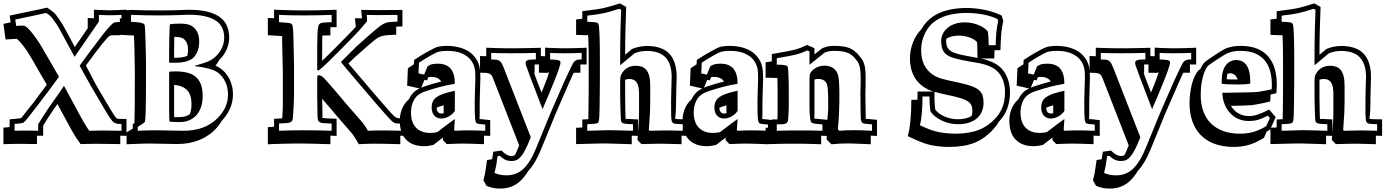

<svg xmlns="http://www.w3.org/2000/svg" viewBox="-67 -771 8168 1132"><path d="M-46.9 -18.6Q-35.2 -19.5 -26.1 -20.3Q-17.1 -21 -10.3 -22V-67.4Q14.6 -69.8 28.1 -71Q41.5 -72.3 47.9 -73Q54.2 -73.7 55.9 -74.2Q57.6 -74.7 59.1 -75.2L58.1 -74.7Q57.6 -74.7 62.3 -80.3Q66.9 -85.9 74.2 -95.5Q81.5 -105 90.8 -116.5Q100.1 -127.9 109.1 -139.4Q118.2 -150.9 126 -160.6Q133.8 -170.4 138.2 -176.3Q149.4 -191.9 161.6 -208.5Q173.8 -225.1 185.1 -239.3Q190.4 -246.6 196.3 -254.4Q202.1 -262.2 209 -271.5Q185.5 -311 162.8 -350.8Q140.1 -390.6 117.2 -430.2Q105.5 -450.2 93 -469Q80.6 -487.8 68.8 -502.7Q57.1 -517.6 47.4 -527.8Q37.6 -538.1 31.7 -541.5Q31.2 -542 30.3 -542H27.3Q25.4 -542 18.1 -541.5Q10.7 -541 1.7 -540.5Q-7.3 -540 -17.1 -539.3Q-26.9 -538.6 -34.2 -538.1L-46.4 -630.4L-4.4 -639.2L-9.8 -679.2L144 -711.4Q151.9 -712.9 160.9 -714.8Q169.9 -716.8 178.7 -718.8Q187.5 -720.7 195.8 -722.7Q204.1 -724.6 210 -726.1Q220.7 -719.7 230 -713.1Q239.3 -706.5 247.6 -699.2Q255.9 -691.9 263.2 -683.1Q270.5 -674.3 277.8 -663.1Q284.2 -654.8 290.5 -645Q296.9 -635.3 304.2 -622.6Q311.5 -609.9 321 -592.5Q330.6 -575.2 343.3 -551.3Q349.1 -540 352.5 -533.9Q356 -527.8 358.6 -522.7Q361.3 -517.6 364.7 -511.2Q368.2 -504.9 374 -493.7Q392.6 -521 411.4 -547.9Q430.2 -574.7 450.2 -604V-665Q458 -664.6 467.5 -664.1Q477.1 -663.6 486.8 -663.1V-713.9Q498 -713.4 512.2 -712.6Q526.4 -711.9 540 -711.4Q553.7 -710.9 565.2 -710.7Q576.7 -710.4 581.5 -710.4Q585.9 -710.4 597.2 -710.7Q608.4 -710.9 622.3 -711.4Q636.2 -711.9 651.4 -712.6Q666.5 -713.4 678.7 -713.9V-612.3Q677.2 -612.3 672.6 -612.3Q668 -612.3 662.1 -612.1Q656.2 -611.8 650.6 -611.8Q645 -611.8 642.1 -611.8V-563.5Q640.6 -563.5 635 -563.5Q629.4 -563.5 622.8 -563.2Q616.2 -563 610.6 -563Q605 -563 603 -563Q595.2 -563 590.1 -562.5Q585 -562 580.8 -560.3Q576.7 -558.6 572.8 -554.9Q568.8 -551.3 563 -544.4Q539.1 -518.6 496.1 -461.4Q495.6 -460.9 495.4 -460.4Q495.1 -460 494.6 -459.5L439.5 -384.8L498 -272.9L560.5 -166V-166.5Q575.7 -141.1 584.7 -126Q593.8 -110.8 599.4 -101.8Q605 -92.8 608.9 -87.6Q612.8 -82.5 617.2 -76.7Q621.1 -71.3 627.9 -70.6Q634.8 -69.8 638.2 -69.8H678.7V29.8Q669.4 29.3 660.2 29.3Q650.9 29.3 642.1 29.3V78.6Q617.2 78.1 593.3 77.9Q569.3 77.6 549.8 77.4Q530.3 77.1 517.1 76.9Q503.9 76.7 501 76.7Q492.2 76.7 480.7 76.9Q469.2 77.1 456.8 77.4Q444.3 77.6 431.6 77.9Q418.9 78.1 408.2 78.6Q396 62 380.1 37.8Q364.3 13.7 348.6 -15.6L271.5 -157.7Q271 -157.2 270.8 -156.7Q270.5 -156.2 270 -155.8Q258.3 -138.7 248.8 -125Q239.3 -111.3 235.8 -106Q226.1 -91.8 215.1 -74.7Q204.1 -57.6 191.4 -36.6Q189.9 -34.2 189.9 -33.2Q189.9 -32.2 187.5 -29.3V29.3H150.9V78.1H109.4Q93.8 77.6 80.6 77.4Q67.4 77.1 55.2 77.1Q41.5 77.1 25.4 77.4Q9.3 77.6 -5.1 77.9Q-19.5 78.1 -31 78.6Q-42.5 79.1 -46.9 79.1ZM19 0Q28.3 -0.5 46.1 -0.7Q64 -1 91.8 -1Q106 -1 122.3 -0.7Q138.7 -0.5 158.2 0V-38.6Q173.8 -64 187 -84.7Q200.2 -105.5 211.4 -122.1Q214.4 -126.5 221.7 -137.2Q229 -147.9 238.8 -161.9Q248.5 -175.8 259.8 -191.7Q271 -207.5 281 -221.9Q291 -236.3 298.8 -248Q306.6 -259.8 310.1 -265.1L411.1 -78.6Q427.2 -49.3 439.5 -29.5Q451.7 -9.8 459 0Q502.4 -1.5 537.6 -1.5Q549.8 -1.5 649.4 0V-40.5H638.2Q635.3 -40.5 629.9 -40.8Q624.5 -41 618.4 -42.7Q612.3 -44.4 606 -48.1Q599.6 -51.8 594.2 -58.6Q588.9 -65.4 584.5 -71.5Q580.1 -77.6 574 -86.9Q567.9 -96.2 558.8 -111.3Q549.8 -126.5 535.2 -151.4L472.7 -257.8Q471.2 -260.3 465.3 -270.8Q459.5 -281.2 451.4 -295.7Q443.4 -310.1 434.3 -326.2Q425.3 -342.3 418 -355.5Q410.6 -368.7 406.2 -376.7Q401.9 -384.8 402.8 -383.3L415.5 -401.9L471.2 -477.1Q508.3 -527.3 534.7 -561Q561 -594.7 577.6 -612.8Q587.4 -624 594 -629.9Q600.6 -635.7 607.4 -638.2Q614.3 -640.6 623.8 -640.9Q633.3 -641.1 649.4 -641.6V-683.1Q624.5 -682.1 607.7 -681.6Q590.8 -681.2 581.5 -681.2Q571.3 -681.2 554.9 -681.6Q538.6 -682.1 516.1 -683.1V-644L372.6 -436L317.4 -537.6Q302.7 -565.4 293.2 -582.8Q283.7 -600.1 277.1 -611.3Q270.5 -622.6 265.1 -630.1Q259.8 -637.7 253.4 -646Q241.2 -666 230.2 -676Q219.2 -686 205.1 -694.8Q192.9 -691.9 179.2 -689Q165.5 -686 149.9 -682.6L22.9 -655.8L28.3 -618.2Q42.5 -619.1 51.3 -619.6Q60.1 -620.1 64 -620.1Q68.8 -619.6 73.7 -619.1Q78.6 -618.7 82.5 -616.2Q89.8 -612.3 101.1 -600.8Q112.3 -589.4 125.5 -572.8Q138.7 -556.2 152.6 -535.9Q166.5 -515.6 179.2 -493.7L280.8 -318.4L214.4 -228Q208 -221.2 196 -204.6Q184.1 -188 165 -163.1Q143.1 -134.8 127.2 -114.3Q111.3 -93.8 100.6 -80.1Q89.8 -66.4 83.3 -59.1Q76.7 -51.8 72.8 -49.3Q69.8 -47.9 67.4 -46.6Q64.9 -45.4 59.8 -44.7Q54.7 -43.9 45.4 -43Q36.1 -42 19 -40.5Z M959.5 -430.2Q982.9 -429.7 1002.9 -432.6Q1022.9 -435.5 1037.1 -441.4Q1041.5 -457.5 1041.5 -477.5Q1041.5 -505.4 1032 -522.5Q1022.5 -539.6 1008.3 -546.4Q994.1 -553.2 960.4 -553.7V-546.4Q960.4 -527.8 960 -508.8Q959.5 -489.7 959.5 -471.2ZM992.7 -80.6Q1026.9 -80.6 1052.2 -97.7Q1062 -123 1062 -156.2Q1062 -185.5 1055.2 -206.3Q1048.3 -227.1 1035.2 -240.5Q1022 -253.9 1002.9 -261.2Q983.9 -268.6 959.5 -270.5V-125.5L960 -80.6ZM679.2 9.3Q690.4 2.4 699.7 -2.9Q709 -8.3 715.8 -12.7V-39.6Q718.3 -41 720.7 -42.2Q723.1 -43.5 725.6 -44.9Q725.6 -49.8 725.6 -54.2Q725.6 -58.6 726.1 -64Q727.1 -99.6 727.5 -163.1Q728 -226.6 728 -322.3Q728 -332 727.8 -353.3Q727.5 -374.5 727.1 -400.6Q726.6 -426.8 726.1 -454.6Q725.6 -482.4 724.9 -506.1Q724.1 -529.8 723.4 -545.9Q722.7 -562 721.7 -564.5Q722.2 -563 719 -562.5Q715.8 -562 706.8 -562.3Q697.8 -562.5 681.6 -563.5Q665.5 -564.5 639.6 -565.9V-662.1Q652.3 -663.1 660.9 -663.3Q669.4 -663.6 676.3 -663.6V-710.9Q699.2 -712.4 711.2 -712.4Q723.1 -712.4 730 -711.9Q746.1 -711.4 762.5 -710.9Q778.8 -710.4 795.4 -710H830.1Q844.7 -710 858.6 -709.7Q872.6 -709.5 877.9 -709.5Q929.7 -709.5 961.9 -710.4Q994.1 -711.4 1014.6 -712.4Q1024.4 -712.9 1032.5 -713.1Q1040.5 -713.4 1046.4 -713.4Q1112.8 -713.4 1158.2 -701.7Q1203.6 -689.9 1231.7 -668.2Q1259.8 -646.5 1272 -616.2Q1284.2 -585.9 1284.2 -548.8Q1284.2 -512.2 1268.6 -478Q1252.9 -443.8 1226.1 -418Q1221.2 -409.2 1215.8 -400.6Q1210.4 -392.1 1203.6 -383.8Q1206.1 -382.8 1208.3 -381.8Q1210.4 -380.9 1212.9 -379.9Q1233.4 -369.6 1250.7 -353Q1268.1 -336.4 1280.5 -314.9Q1293 -293.5 1299.8 -268.1Q1306.6 -242.7 1306.6 -215.3Q1306.6 -168.9 1288.3 -129.4Q1270 -89.8 1240.7 -59.1Q1229 -38.6 1214.1 -21.2Q1199.2 -3.9 1182.1 10.7Q1164.1 25.4 1142.6 37.8Q1121.1 50.3 1095.9 59.1Q1070.8 67.9 1041 73Q1011.2 78.1 976.1 78.1L811.5 75.2Q801.3 75.2 785.4 75.7Q769.5 76.2 751.2 76.7Q732.9 77.1 713.9 78.1Q694.8 79.1 679.2 79.6ZM932.1 -54.7Q931.6 -60.1 931.4 -63.2Q931.2 -66.4 931.2 -67.4L930.2 -125.5V-348.1Q939 -349.1 948.5 -349.6Q958 -350.1 967.8 -350.1Q1005.4 -350.1 1035.2 -343Q1064.9 -335.9 1085.4 -319.3Q1106 -302.7 1116.9 -274.9Q1127.9 -247.1 1127.9 -205.1Q1127.9 -168.5 1118.2 -139.9Q1108.4 -111.3 1090.6 -91.6Q1072.8 -71.8 1047.9 -61.5Q1022.9 -51.3 992.7 -51.3Q945.3 -51.3 932.1 -54.7ZM930.2 -471.2 931.2 -546.9Q931.6 -570.3 932.4 -590.3Q933.1 -610.4 934.6 -627.9Q947.3 -629.9 961.9 -630.9Q976.6 -631.8 992.2 -631.8Q1037.1 -631.8 1058.1 -621.1Q1079.1 -610.8 1093.3 -586.9Q1107.4 -563 1107.4 -526.4Q1107.4 -491.2 1095.7 -464.6Q1084 -438 1065.9 -424.8Q1048.3 -412.1 1020.3 -406.2Q992.2 -400.4 958.5 -400.9L930.2 -401.4ZM745.1 0Q809.1 -2.9 848.6 -2.9L1012.7 0Q1045.9 0 1073 -4.4Q1100.1 -8.8 1122.8 -16.6Q1145.5 -24.4 1164.6 -35.6Q1183.6 -46.9 1200.2 -60.5Q1234.4 -88.4 1255.9 -127.4Q1277.3 -166.5 1277.3 -215.3Q1277.3 -238.3 1271.7 -259.8Q1266.1 -281.2 1255.9 -299.3Q1245.6 -317.4 1231.4 -331.3Q1217.3 -345.2 1200.2 -353.5Q1183.1 -361.8 1152.8 -369.1Q1122.6 -376.5 1076.7 -381.8Q1150.4 -402.3 1172.4 -414.6Q1190.4 -424.3 1205.6 -438.7Q1220.7 -453.1 1231.7 -470.7Q1242.7 -488.3 1248.8 -508.3Q1254.9 -528.3 1254.9 -548.8Q1254.9 -579.6 1244.1 -604.5Q1233.4 -629.4 1209 -647Q1184.6 -664.6 1144.5 -674.3Q1104.5 -684.1 1046.4 -684.1Q1037.6 -684.1 1024.4 -683.6Q1011.2 -683.1 991.5 -682.4Q971.7 -681.6 943.8 -680.9Q916 -680.2 877.9 -680.2Q873.5 -680.2 861.1 -680.2Q848.6 -680.2 835.2 -680.4Q821.8 -680.7 810.1 -680.7Q798.3 -680.7 795.4 -680.7L728 -682.6Q722.2 -683.1 716.6 -683.3Q710.9 -683.6 705.6 -683.1V-642.6Q729 -641.1 744.1 -639.6Q759.3 -638.2 768.1 -635.7Q776.9 -633.3 780.8 -630.1Q784.7 -627 786.1 -621.6Q787.1 -618.7 788.1 -601.8Q789.1 -585 789.8 -560.3Q790.5 -535.6 791.5 -506.8Q792.5 -478 793 -451.2Q793.5 -424.3 793.7 -402.8Q793.9 -381.3 793.9 -371.1Q793.9 -275.4 793.5 -211.4Q793 -147.5 792 -111.8Q791.5 -94.7 790.5 -80.1Q789.6 -65.4 788.1 -53.2Q779.8 -45.4 768.8 -38.1Q757.8 -30.8 745.1 -22.9Z M2329.6 30.3Q2321.3 29.8 2312 29.5Q2302.7 29.3 2293 29.3V79.1Q2275.4 78.6 2254.4 78.1Q2233.4 77.6 2212.6 77.1Q2191.9 76.7 2173.3 76.4Q2154.8 76.2 2141.6 76.2Q2131.3 76.2 2118.9 76.4Q2106.4 76.7 2094 77.1Q2081.5 77.6 2069.6 78.1Q2057.6 78.6 2048.3 79.1Q2038.6 62 2027.6 43.7Q2016.6 25.4 2005.4 12.7Q1981.9 -13.7 1957.5 -42.5Q1933.1 -71.3 1909.7 -97.7Q1904.8 -104 1896 -114.5Q1887.2 -125 1876.5 -137.5Q1865.7 -149.9 1854.2 -163.1Q1842.8 -176.3 1832.5 -188.5L1834 -105Q1834 -85.9 1834 -80.8Q1834 -75.7 1835 -75.2Q1838.9 -73.7 1917.5 -70.8V30.3Q1900.9 29.8 1880.9 28.8V79.1Q1860.8 78.6 1835.7 77.9Q1810.5 77.1 1783.9 76.4Q1757.3 75.7 1731.2 75.4Q1705.1 75.2 1682.6 75.2Q1663.1 75.2 1639.9 75.7Q1616.7 76.2 1593.5 76.7Q1570.3 77.1 1549.1 78.1Q1527.8 79.1 1512.2 79.6V-21.5Q1523.4 -22 1532.5 -22.5Q1541.5 -22.9 1548.8 -23.9V-70.3Q1564.5 -71.3 1576.4 -72Q1588.4 -72.8 1597.2 -73.7Q1599.1 -104 1599.9 -126.7Q1600.6 -149.4 1600.6 -163.6V-340.3Q1599.6 -378.4 1598.9 -416Q1598.1 -453.6 1597.2 -491.7Q1596.7 -513.2 1596.4 -526.4Q1596.2 -539.6 1596.4 -546.4Q1596.7 -553.2 1597.4 -555.4Q1598.1 -557.6 1599.6 -557.1Q1593.3 -559.1 1512.2 -563.5V-665Q1520 -664.6 1529.3 -664.3Q1538.6 -664.1 1548.8 -663.6V-713.9Q1564.5 -713.4 1585.7 -712.4Q1606.9 -711.4 1630.1 -710.9Q1653.3 -710.4 1676.8 -710Q1700.2 -709.5 1719.7 -709.5Q1741.7 -709.5 1768.1 -709.7Q1794.4 -710 1820.8 -710.7Q1847.2 -711.4 1872.3 -712.2Q1897.5 -712.9 1917.5 -713.4V-611.3Q1906.2 -610.8 1897.2 -610.8Q1888.2 -610.8 1880.9 -610.4V-562.5Q1865.2 -562 1853.8 -561.8Q1842.3 -561.5 1833.5 -561.5Q1833 -547.4 1832.8 -530.5Q1832.5 -513.7 1832.5 -493.2V-412.6Q1867.7 -445.8 1916 -494.6Q1932.1 -511.2 1950.9 -530.3Q1969.7 -549.3 1985.4 -565.4Q2002 -582 2012.9 -593.5Q2023.9 -605 2030.8 -612.8Q2029.8 -620.1 2028.8 -632.3Q2027.8 -644.5 2025.9 -663.6Q2031.2 -663.6 2043.2 -663.3Q2055.2 -663.1 2067.4 -663.1Q2066.4 -670.4 2065.4 -682.4Q2064.5 -694.3 2062.5 -712.4Q2067.4 -712.4 2076.9 -712.4Q2086.4 -712.4 2096.9 -712.2Q2107.4 -711.9 2116.5 -711.9Q2125.5 -711.9 2128.9 -711.9Q2140.1 -711.4 2148.2 -711.4Q2156.2 -711.4 2161.6 -711.4L2305.7 -712.4V-615.2Q2294.9 -614.7 2286.1 -614.5Q2277.3 -614.3 2269 -613.8V-566.4Q2240.7 -565.9 2221.4 -564.2Q2202.1 -562.5 2188.2 -559.1Q2174.3 -555.7 2163.8 -549.8Q2153.3 -543.9 2141.6 -534.7Q2126 -522 2095.5 -495.8Q2064.9 -469.7 2018.6 -427.7L1987.3 -396.5Q1993.2 -389.6 1999.8 -382.1Q2006.3 -374.5 2014.2 -365.7Q2019 -359.9 2024.4 -353.5Q2029.8 -347.2 2035.2 -340.3V-340.8Q2062 -309.6 2088.6 -278.1Q2115.2 -246.6 2142.1 -215.3Q2178.7 -172.9 2203.9 -144Q2229 -115.2 2241.7 -101.1Q2251.5 -90.8 2258.3 -85Q2265.1 -79.1 2273.9 -76.2Q2282.7 -73.2 2295.4 -72.5Q2308.1 -71.8 2329.6 -71.8ZM2300.3 -42.5Q2284.2 -42.5 2274.7 -43Q2265.1 -43.5 2257.6 -47.1Q2250 -50.8 2241.9 -58.6Q2233.9 -66.4 2220.2 -81.1Q2207 -95.2 2182.4 -123.5Q2157.7 -151.9 2119.6 -196.3L2012.7 -321.8Q1989.3 -349.6 1971.9 -370.1Q1954.6 -390.6 1942.9 -405.3L2035.6 -498Q2083 -541 2113.8 -567.6Q2144.5 -594.2 2159.7 -606.4Q2174.8 -618.7 2186 -625.7Q2197.3 -632.8 2209.5 -636.7Q2221.7 -640.6 2237.3 -641.8Q2252.9 -643.1 2276.4 -643.6V-683.1L2161.6 -682.1Q2153.3 -682.1 2136.7 -682.4Q2120.1 -682.6 2095.2 -683.1Q2096.2 -672.9 2096.7 -664.8Q2097.2 -656.7 2097.2 -651.4Q2097.2 -649.4 2096.9 -647.9Q2096.7 -646.5 2096.7 -645L2053.7 -594.7Q2046.9 -586.9 2035.2 -574.7Q2023.4 -562.5 2006.3 -544.9L1937 -474.1Q1896 -432.6 1865.5 -403.1Q1835 -373.5 1811 -355L1803.2 -358.4V-493.2Q1803.2 -582.5 1809.1 -613.8Q1811 -622.6 1814.7 -627.7Q1818.4 -632.8 1826.7 -635.3Q1835 -637.7 1849.6 -638.7Q1864.3 -639.6 1888.2 -640.1V-683.1Q1808.6 -680.2 1719.7 -680.2Q1640.6 -680.2 1578.1 -683.1V-640.1Q1631.8 -637.2 1643.1 -634.3Q1649.4 -632.8 1653.1 -628.9Q1656.7 -625 1658.7 -615.2Q1660.6 -605.5 1661.6 -587.6Q1662.6 -569.8 1663.1 -541L1666.5 -389.6V-212.4Q1666.5 -180.7 1662.1 -107.9Q1660.6 -84.5 1659.2 -71.8Q1657.7 -59.1 1650.1 -53.2Q1642.6 -47.4 1626.2 -45.7Q1609.9 -43.9 1578.1 -42.5V0Q1640.6 -2.9 1719.2 -2.9Q1808.6 -2.9 1888.2 0V-42.5Q1860.4 -43.5 1844.7 -44.7Q1829.1 -45.9 1824.2 -47.9Q1817.9 -50.3 1814.2 -53.5Q1810.5 -56.6 1808.3 -62.5Q1806.2 -68.4 1805.4 -78.4Q1804.7 -88.4 1804.7 -104.5L1803.2 -201.2V-311Q1803.2 -317.9 1804.2 -321.3Q1805.2 -324.7 1806.6 -326.2Q1808.1 -327.6 1810.1 -327.6Q1812 -327.6 1814 -327.6Q1820.8 -327.6 1829.6 -322Q1838.4 -316.4 1854 -299.3Q1854.5 -298.8 1861.3 -290.8Q1868.2 -282.7 1879.2 -270.3Q1890.1 -257.8 1903.3 -242.7Q1916.5 -227.5 1929 -212.6Q1941.4 -197.8 1952.1 -185.1Q1962.9 -172.4 1968.8 -165L2064 -55.7Q2077.1 -40.5 2086.2 -26.6Q2095.2 -12.7 2102.1 0Q2120.6 -1 2139.2 -1.5Q2157.7 -2 2178.2 -2Q2204.6 -2 2234.6 -1.5Q2264.6 -1 2300.3 0Z M2535.6 -101.6Q2542.5 -101.6 2548.8 -103V-149.9Q2523.9 -143.6 2507.3 -135.7Q2507.8 -119.1 2515.4 -110.4Q2522.9 -101.6 2535.6 -101.6ZM2435.5 -300.3Q2430.7 -288.6 2425.5 -275.9Q2420.4 -263.2 2416.5 -253.9Q2425.3 -257.8 2436.5 -261.7Q2459 -269.5 2483.6 -276.6Q2508.3 -283.7 2534.7 -290.5Q2517.1 -317.4 2477.1 -317.4Q2472.7 -317.4 2468 -317.4Q2463.4 -317.4 2459 -316.4Q2456.5 -310.5 2454.3 -305.7Q2452.1 -300.8 2450.7 -296.9ZM2823.2 30.3Q2814.9 29.8 2805.7 29.5Q2796.4 29.3 2786.6 28.8V79.1Q2772.5 78.6 2754.6 77.9Q2736.8 77.1 2719 76.7Q2701.2 76.2 2685.1 75.9Q2668.9 75.7 2657.7 75.7Q2647.5 75.7 2635.7 75.9Q2624 76.2 2611.8 76.7Q2599.6 77.1 2588.1 77.6Q2576.7 78.1 2566.9 78.6L2544.4 55.2V40Q2532.7 48.8 2518.8 59.6Q2504.9 70.3 2487.8 83.5Q2458.5 90.8 2432.6 90.8Q2365.2 90.8 2327.6 52.5Q2290 14.2 2290 -59.6Q2290 -83 2294.9 -102.8Q2299.8 -122.6 2307.4 -138.2Q2314.9 -153.8 2324.5 -165.5Q2334 -177.2 2342.8 -184.6Q2351.1 -201.7 2360.8 -213.9Q2370.6 -226.1 2380.4 -233.9Q2392.1 -242.7 2406.7 -249.5L2333.5 -266.1L2337.9 -368.7Q2346.7 -374.5 2355.5 -380.4Q2364.3 -386.2 2373 -391.6L2374.5 -417.5Q2394.5 -431.2 2415.5 -443.8Q2436.5 -456.5 2455.1 -466.8Q2473.6 -477.1 2488.3 -484.4Q2502.9 -491.7 2510.7 -494.1Q2522.5 -497.1 2537.1 -498.8Q2551.8 -500.5 2568.8 -500.5Q2599.1 -500.5 2624.5 -495.4Q2649.9 -490.2 2669.9 -481.7Q2689.9 -473.1 2705.1 -461.7Q2720.2 -450.2 2730 -437.5V-438Q2740.2 -425.3 2747.1 -412.4Q2753.9 -399.4 2757.8 -384.8Q2761.7 -370.1 2763.4 -352.8Q2765.1 -335.4 2765.1 -314Q2765.1 -312.5 2765.1 -305.7Q2765.1 -298.8 2764.6 -289.1Q2764.2 -275.9 2763.7 -258.5Q2763.2 -241.2 2762.7 -223.1Q2762.2 -205.1 2761.7 -188.7Q2761.2 -172.4 2761.2 -160.6Q2761.2 -135.7 2761.2 -118.7Q2761.2 -101.6 2761 -91.1Q2760.7 -80.6 2760.5 -75.7Q2760.3 -70.8 2759.8 -69.3Q2761.2 -69.3 2768.3 -68.6Q2775.4 -67.9 2786.6 -66.9Q2788.1 -66.9 2793.2 -66.2Q2798.3 -65.4 2804.7 -64.7Q2811 -64 2816.4 -63.2Q2821.8 -62.5 2823.2 -62.5ZM2614.7 -117.2Q2608.4 -107.4 2599.4 -99.1Q2590.3 -90.8 2579.8 -85Q2569.3 -79.1 2558.1 -75.7Q2546.9 -72.3 2535.6 -72.3Q2509.3 -72.3 2493.7 -89.4Q2478 -106.4 2478 -137.7Q2478 -158.2 2485.4 -173.3Q2492.7 -188.5 2509 -199.7Q2525.4 -210.9 2551.5 -219.5Q2577.6 -228 2614.7 -235.8ZM2793.9 -36.6Q2773.4 -38.6 2761.2 -39.8Q2749 -41 2744.6 -43.5Q2740.7 -45.4 2738.3 -51.5Q2735.8 -57.6 2734.4 -70.6Q2732.9 -83.5 2732.4 -105.2Q2731.9 -127 2731.9 -160.6Q2731.9 -171.9 2732.2 -187Q2732.4 -202.1 2732.9 -218.5Q2733.4 -234.9 2733.9 -251.2Q2734.4 -267.6 2734.9 -281Q2735.4 -294.4 2735.6 -303.5Q2735.8 -312.5 2735.8 -314Q2735.8 -332.5 2734.6 -347.4Q2733.4 -362.3 2730 -374.8Q2726.6 -387.2 2720.9 -398.2Q2715.3 -409.2 2707 -419.4Q2690.9 -440.4 2656.5 -455.8Q2622.1 -471.2 2568.8 -471.2Q2538.6 -471.2 2518.1 -465.8Q2512.2 -464.4 2500.2 -458.5Q2488.3 -452.6 2472.7 -443.8Q2457 -435.1 2439 -424.1Q2420.9 -413.1 2403.3 -401.4L2400.4 -338.4L2433.6 -331.1L2454.1 -380.4Q2469.2 -390.6 2484.1 -393.1Q2499 -395.5 2513.7 -395.5Q2565.4 -395.5 2590.1 -366.2Q2614.7 -336.9 2614.7 -276.9Q2568.8 -269.5 2526.6 -258.3Q2484.4 -247.1 2445.8 -233.9Q2429.2 -228.5 2417.7 -222.7Q2406.2 -216.8 2397.9 -210.4Q2390.6 -205.1 2383.3 -196Q2376 -187 2369.9 -174.1Q2363.8 -161.1 2359.9 -144.8Q2356 -128.4 2356 -108.4Q2356 -49.3 2386 -18.3Q2416 12.7 2469.2 12.7Q2492.2 12.7 2511.2 7.8Q2555.2 -25.9 2580.8 -44.9Q2606.4 -64 2614.7 -69.3L2610.4 -5.4L2614.7 0Q2634.3 -1 2654.1 -1.7Q2673.8 -2.4 2694.3 -2.4Q2716.3 -2.4 2741 -1.7Q2765.6 -1 2793.9 0Z M3087.9 -323.7Q3095.7 -303.2 3100.3 -291.3Q3105 -279.3 3108.6 -269.8Q3112.3 -260.3 3116 -250.7Q3119.6 -241.2 3125.5 -225.6Q3147.5 -277.8 3158.7 -309.1Q3169.9 -340.3 3171.4 -351.1Q3169.9 -343.3 3162.1 -342Q3154.3 -340.8 3144.5 -341.8Q3142.6 -341.8 3137.5 -341.8Q3132.3 -341.8 3126.5 -342Q3120.6 -342.3 3116 -342.3Q3111.3 -342.3 3110.4 -342.3V-391.1H3085V-342.3H3081.5L3088.4 -323.2ZM2783.2 292Q2784.2 288.1 2784.9 284.2Q2785.6 280.3 2786.6 277.3V278.3Q2789.6 266.1 2791.5 257.8Q2793.5 249.5 2793.9 244.1L2804.7 172.4L2834.5 168L2841.3 123.5L2889.6 116.7Q2905.3 132.3 2919.7 140.6Q2934.1 148.9 2948.2 148.9Q2959.5 148.9 2968.8 143.6Q2971.2 138.7 2973.9 133.3Q2976.6 127.9 2979.5 121.6L2979 122.6Q2981.4 116.7 2983.2 112.5Q2984.9 108.4 2986.6 104.5Q2988.3 100.6 2990 96.4Q2991.7 92.3 2994.1 86.4Q2955.6 -13.2 2917.2 -110.8Q2878.9 -208.5 2840.3 -308.1Q2835.9 -319.8 2831.1 -326.7Q2826.2 -333.5 2818.1 -336.9Q2810.1 -340.3 2797.1 -341.3Q2784.2 -342.3 2763.2 -342.3V-440.9Q2770.5 -440.4 2779.8 -440.2Q2789.1 -439.9 2799.8 -439.5V-489.7Q2811.5 -489.3 2829.3 -488.5Q2847.2 -487.8 2867.4 -487.3Q2887.7 -486.8 2908.2 -486.6Q2928.7 -486.3 2946.3 -486.3Q2966.8 -486.3 2990.7 -486.6Q3014.6 -486.8 3038.3 -487.3Q3062 -487.8 3083.7 -488.3Q3105.5 -488.8 3121.6 -489.3V-440.4Q3127 -439.9 3133.3 -439.9Q3139.6 -439.9 3147 -439.5V-490.2Q3154.8 -489.7 3168.2 -489Q3181.6 -488.3 3197 -487.8Q3212.4 -487.3 3227.8 -486.8Q3243.2 -486.3 3254.9 -486.3Q3269.5 -486.3 3288.1 -486.6Q3306.6 -486.8 3325.4 -487.3Q3344.2 -487.8 3361.8 -488.5Q3379.4 -489.3 3391.6 -489.7V-391.1H3355V-342.3H3315.4Q3309.6 -329.1 3302.7 -314.5Q3295.9 -299.8 3289.8 -285.6Q3283.7 -271.5 3278.3 -259.5Q3272.9 -247.6 3269.5 -239.3Q3241.7 -175.8 3224.6 -136.7Q3207.5 -97.7 3200.2 -80.1H3200.7Q3181.2 -31.7 3161.4 15.9Q3141.6 63.5 3122.1 111.8V111.3Q3089.4 192.4 3047.9 236.3Q3026.4 272 3001.5 295.4Q2953.1 340.8 2882.8 340.8Q2861.3 340.8 2843 337.4Q2824.7 334 2801.8 325.2ZM2848.6 249Q2868.7 256.8 2884.5 259.8Q2900.4 262.7 2919.4 262.7Q2977.5 262.7 3018.1 225.1Q3060.5 185.5 3094.7 100.6L3173.3 -91.3Q3180.7 -108.9 3197.8 -147.9Q3214.8 -187 3242.7 -250.5Q3246.6 -259.8 3253.2 -274.7Q3259.8 -289.6 3267.6 -306.4Q3275.4 -323.2 3283.4 -340.3Q3291.5 -357.4 3298.3 -371.6Q3305.2 -385.7 3310.1 -395Q3314.9 -404.3 3316.4 -405.8Q3324.7 -414.1 3333.7 -417.2Q3342.8 -420.4 3352.1 -420.4H3354.5H3362.3V-459Q3337.4 -458 3310.8 -457.5Q3284.2 -457 3254.9 -457Q3231 -457 3211.4 -457.5Q3191.9 -458 3176.3 -459V-420.4Q3189.5 -419.9 3200.7 -419.4Q3211.9 -418.9 3220.2 -417.2Q3228.5 -415.5 3233.2 -412.1Q3237.8 -408.7 3237.8 -402.8Q3237.8 -391.1 3222.4 -348.1Q3207 -305.2 3174.8 -229L3131.8 -127.4L3060.5 -313.5L3036.6 -379.4Q3031.7 -389.6 3031.7 -400.9Q3031.7 -420.4 3076.2 -420.4H3081.1H3092.3V-459Q3060.1 -458 3023.9 -457.5Q2987.8 -457 2946.3 -457Q2911.1 -457 2882.1 -457.5Q2853 -458 2829.1 -459V-420.4Q2847.2 -420.4 2858.4 -419.2Q2869.6 -418 2877.4 -412.8Q2885.3 -407.7 2891.1 -397Q2897 -386.2 2904.3 -367.7L3062.5 38.1L3043 85Q3029.3 115.2 3017.6 133.5Q3005.9 151.9 2994.6 161.9Q2983.4 171.9 2972.2 175Q2960.9 178.2 2948.2 178.2Q2927.2 178.2 2910.9 170.4Q2894.5 162.6 2879.4 147.5L2866.7 149.9L2859.4 199.2Q2858.4 206.1 2855.5 218.5Q2852.5 231 2848.6 249Z M3694.3 12.2 3699.2 -59.6Q3700.2 -72.8 3700.4 -88.9Q3700.7 -105 3700.7 -122.1V-216.8Q3700.7 -241.7 3697 -258.8Q3693.4 -275.9 3686 -286.1Q3678.7 -296.4 3668.2 -300.8Q3657.7 -305.2 3644 -305.2Q3629.9 -305.2 3618.7 -300.8Q3618.2 -297.9 3618.4 -294.4Q3618.7 -291 3618.7 -287.1V-225.6Q3618.7 -210.4 3618.9 -184.8Q3619.1 -159.2 3619.6 -133.8Q3620.1 -108.4 3620.6 -89.6Q3621.1 -70.8 3621.6 -69.3L3622.1 -66.9Q3622.1 -70.8 3629.9 -69.8Q3634.8 -69.8 3643.8 -69.3Q3652.8 -68.8 3662.6 -68.4Q3672.4 -67.9 3681.2 -67.4Q3689.9 -66.9 3694.3 -66.9ZM3987.8 30.3Q3979 29.8 3969.7 29.5Q3960.4 29.3 3951.2 28.8V79.1Q3933.1 78.6 3913.3 78.1Q3893.6 77.6 3876 77.1Q3858.4 76.7 3845.2 76.4Q3832 76.2 3826.2 76.2Q3818.4 76.2 3788.3 76.9Q3758.3 77.6 3715.3 78.6L3691.4 54.7L3692.9 30.3Q3687.5 29.8 3677.7 29.5Q3668 29.3 3657.7 29.3V79.1Q3652.8 79.1 3643.1 78.9Q3633.3 78.6 3622.8 78.1Q3612.3 77.6 3603 77.4Q3593.8 77.1 3589.4 77.1Q3543 75.7 3515.1 75Q3487.3 74.2 3481 74.7L3329.6 78.6V-17.6Q3340.8 -18.1 3349.9 -18.6Q3358.9 -19 3366.2 -19.5V-66.4Q3376.5 -66.9 3385.3 -67.4Q3394 -67.9 3401.9 -68.4Q3401.9 -75.7 3401.9 -83.7Q3401.9 -91.8 3402.3 -103Q3403.8 -180.7 3403.8 -240.7V-398.9Q3403.8 -423.8 3403.6 -451.7Q3403.3 -479.5 3402.8 -503.4Q3402.3 -527.3 3401.6 -544.7Q3400.9 -562 3399.4 -565.4Q3399.9 -564.5 3397.9 -564Q3396 -563.5 3388.7 -563.5Q3381.3 -563.5 3367.2 -564Q3353 -564.5 3329.6 -565.4V-656.2Q3350.1 -658.7 3366.2 -660.6V-705.1Q3417 -710.9 3445.8 -715.3Q3474.6 -719.7 3489.3 -722.7Q3504.9 -726.1 3529.5 -733.2Q3554.2 -740.2 3587.9 -751L3625 -730L3620.6 -596.7Q3619.6 -558.1 3619.1 -520.3Q3618.7 -482.4 3618.7 -448.2Q3629.4 -457 3640.1 -465.8Q3650.9 -474.6 3660.6 -482.9Q3705.1 -500 3746.1 -500Q3836.4 -500 3879.4 -454.1Q3922.4 -408.2 3922.4 -317.4Q3922.4 -316.4 3922.4 -309.8Q3922.4 -303.2 3921.9 -293.5Q3921.4 -280.3 3920.9 -262.9Q3920.4 -245.6 3919.9 -227.5Q3919.4 -209.5 3919.2 -192.9Q3918.9 -176.3 3918.9 -165Q3918.9 -138.7 3918 -121.8Q3917 -105 3916 -95Q3915 -85 3914.1 -80.3Q3913.1 -75.7 3913.1 -74Q3913.1 -72.3 3914.3 -71.8Q3915.5 -71.3 3918.9 -69.3Q3924.3 -68.4 3941.9 -68.1Q3959.5 -67.9 3987.8 -67.4ZM3958.5 -38.6Q3912.1 -39.6 3903.8 -43.9Q3898.9 -46.9 3896 -51.3Q3893.1 -55.7 3891.6 -67.6Q3890.1 -79.6 3889.9 -102.5Q3889.6 -125.5 3889.6 -165Q3889.6 -175.8 3889.9 -190.9Q3890.1 -206.1 3890.6 -222.4Q3891.1 -238.8 3891.4 -255.1Q3891.6 -271.5 3892.1 -284.9Q3892.6 -298.3 3892.8 -307.1Q3893.1 -315.9 3893.1 -317.4Q3893.1 -393.6 3857.2 -432.1Q3821.3 -470.7 3746.1 -470.7Q3710 -470.7 3675.3 -457.5L3589.4 -386.2V-433.1Q3589.4 -471.2 3589.8 -512Q3590.3 -552.7 3591.3 -597.2L3595.2 -713.4L3584.5 -719.2Q3555.2 -710 3533 -703.6Q3510.7 -697.3 3495.1 -693.8Q3479.5 -690.4 3455.1 -686.5Q3430.7 -682.6 3395.5 -678.7V-642.6Q3416.5 -641.6 3428.7 -640.9Q3440.9 -640.1 3447.5 -638.7Q3454.1 -637.2 3456.8 -635Q3459.5 -632.8 3461.4 -628.9Q3463.9 -624.5 3465.3 -605.7Q3466.8 -586.9 3467.8 -560.8Q3468.8 -534.7 3469.2 -504.6Q3469.7 -474.6 3469.7 -447.8V-289.6Q3469.7 -229 3468.3 -151.4Q3467.8 -111.3 3466.8 -89.6Q3465.8 -67.9 3463.6 -58.1Q3461.4 -48.3 3457.3 -46.1Q3453.1 -43.9 3446.3 -42.5Q3442.4 -41.5 3429.9 -40.5Q3417.5 -39.6 3395.5 -38.6V0L3516.6 -3.4Q3524.4 -3.9 3560.8 -2.9Q3597.2 -2 3665 0V-38.6L3627.4 -40.5Q3610.8 -42 3603.8 -45.7Q3596.7 -49.3 3594.2 -59.1Q3593.8 -60.5 3593.3 -70.6Q3592.8 -80.6 3592.3 -95.5Q3591.8 -110.4 3591.1 -128.7Q3590.3 -147 3590.1 -165Q3589.8 -183.1 3589.6 -199.2Q3589.4 -215.3 3589.4 -225.6V-287.1Q3589.4 -317.9 3593.8 -327.1Q3605.5 -353.5 3627.7 -368.4Q3649.9 -383.3 3680.7 -383.3Q3701.2 -383.3 3717.3 -377.4Q3733.4 -371.6 3744.4 -357.9Q3755.4 -344.2 3761 -321.8Q3766.6 -299.3 3766.6 -265.6V-170.9Q3766.6 -134.3 3765.1 -106.9L3758.3 -4.9L3763.2 0Q3806.2 -1 3830.6 -1.5Q3855 -2 3862.8 -2Q3874 -2 3897.9 -1.5Q3921.9 -1 3958.5 0Z M4202.6 -101.6Q4209.5 -101.6 4215.8 -103V-149.9Q4190.9 -143.6 4174.3 -135.7Q4174.8 -119.1 4182.4 -110.4Q4189.9 -101.6 4202.6 -101.6ZM4102.5 -300.3Q4097.7 -288.6 4092.5 -275.9Q4087.4 -263.2 4083.5 -253.9Q4092.3 -257.8 4103.5 -261.7Q4126 -269.5 4150.6 -276.6Q4175.3 -283.7 4201.7 -290.5Q4184.1 -317.4 4144 -317.4Q4139.6 -317.4 4135 -317.4Q4130.4 -317.4 4126 -316.4Q4123.5 -310.5 4121.3 -305.7Q4119.1 -300.8 4117.7 -296.9ZM4490.2 30.3Q4481.9 29.8 4472.7 29.5Q4463.4 29.3 4453.6 28.8V79.1Q4439.5 78.6 4421.6 77.9Q4403.8 77.1 4386 76.7Q4368.2 76.2 4352.1 75.9Q4335.9 75.7 4324.7 75.7Q4314.5 75.7 4302.7 75.9Q4291 76.2 4278.8 76.7Q4266.6 77.1 4255.1 77.6Q4243.7 78.1 4233.9 78.6L4211.4 55.2V40Q4199.7 48.8 4185.8 59.6Q4171.9 70.3 4154.8 83.5Q4125.5 90.8 4099.6 90.8Q4032.2 90.8 3994.6 52.5Q3957 14.2 3957 -59.6Q3957 -83 3961.9 -102.8Q3966.8 -122.6 3974.4 -138.2Q3981.9 -153.8 3991.5 -165.5Q4001 -177.2 4009.8 -184.6Q4018.1 -201.7 4027.8 -213.9Q4037.6 -226.1 4047.4 -233.9Q4059.1 -242.7 4073.7 -249.5L4000.5 -266.1L4004.9 -368.7Q4013.7 -374.5 4022.5 -380.4Q4031.2 -386.2 4040 -391.6L4041.5 -417.5Q4061.5 -431.2 4082.5 -443.8Q4103.5 -456.5 4122.1 -466.8Q4140.6 -477.1 4155.3 -484.4Q4169.9 -491.7 4177.7 -494.1Q4189.5 -497.1 4204.1 -498.8Q4218.8 -500.5 4235.8 -500.5Q4266.1 -500.5 4291.5 -495.4Q4316.9 -490.2 4336.9 -481.7Q4356.9 -473.1 4372.1 -461.7Q4387.2 -450.2 4397 -437.5V-438Q4407.2 -425.3 4414.1 -412.4Q4420.9 -399.4 4424.8 -384.8Q4428.7 -370.1 4430.4 -352.8Q4432.1 -335.4 4432.1 -314Q4432.1 -312.5 4432.1 -305.7Q4432.1 -298.8 4431.6 -289.1Q4431.2 -275.9 4430.7 -258.5Q4430.2 -241.2 4429.7 -223.1Q4429.2 -205.1 4428.7 -188.7Q4428.2 -172.4 4428.2 -160.6Q4428.2 -135.7 4428.2 -118.7Q4428.2 -101.6 4428 -91.1Q4427.7 -80.6 4427.5 -75.7Q4427.2 -70.8 4426.8 -69.3Q4428.2 -69.3 4435.3 -68.6Q4442.4 -67.9 4453.6 -66.9Q4455.1 -66.9 4460.2 -66.2Q4465.3 -65.4 4471.7 -64.7Q4478 -64 4483.4 -63.2Q4488.8 -62.5 4490.2 -62.5ZM4281.7 -117.2Q4275.4 -107.4 4266.4 -99.1Q4257.3 -90.8 4246.8 -85Q4236.3 -79.1 4225.1 -75.7Q4213.9 -72.3 4202.6 -72.3Q4176.3 -72.3 4160.6 -89.4Q4145 -106.4 4145 -137.7Q4145 -158.2 4152.3 -173.3Q4159.7 -188.5 4176 -199.7Q4192.4 -210.9 4218.5 -219.5Q4244.6 -228 4281.7 -235.8ZM4460.9 -36.6Q4440.4 -38.6 4428.2 -39.8Q4416 -41 4411.6 -43.5Q4407.7 -45.4 4405.3 -51.5Q4402.8 -57.6 4401.4 -70.6Q4399.9 -83.5 4399.4 -105.2Q4398.9 -127 4398.9 -160.6Q4398.9 -171.9 4399.2 -187Q4399.4 -202.1 4399.9 -218.5Q4400.4 -234.9 4400.9 -251.2Q4401.4 -267.6 4401.9 -281Q4402.3 -294.4 4402.6 -303.5Q4402.8 -312.5 4402.8 -314Q4402.8 -332.5 4401.6 -347.4Q4400.4 -362.3 4397 -374.8Q4393.6 -387.2 4387.9 -398.2Q4382.3 -409.2 4374 -419.4Q4357.9 -440.4 4323.5 -455.8Q4289.1 -471.2 4235.8 -471.2Q4205.6 -471.2 4185.1 -465.8Q4179.2 -464.4 4167.2 -458.5Q4155.3 -452.6 4139.6 -443.8Q4124 -435.1 4106 -424.1Q4087.9 -413.1 4070.3 -401.4L4067.4 -338.4L4100.6 -331.1L4121.1 -380.4Q4136.2 -390.6 4151.1 -393.1Q4166 -395.5 4180.7 -395.5Q4232.4 -395.5 4257.1 -366.2Q4281.7 -336.9 4281.7 -276.9Q4235.8 -269.5 4193.6 -258.3Q4151.4 -247.1 4112.8 -233.9Q4096.2 -228.5 4084.7 -222.7Q4073.2 -216.8 4064.9 -210.4Q4057.6 -205.1 4050.3 -196Q4043 -187 4036.9 -174.1Q4030.8 -161.1 4026.9 -144.8Q4022.9 -128.4 4022.9 -108.4Q4022.9 -49.3 4053 -18.3Q4083 12.7 4136.2 12.7Q4159.2 12.7 4178.2 7.8Q4222.2 -25.9 4247.8 -44.9Q4273.4 -64 4281.7 -69.3L4277.3 -5.4L4281.7 0Q4301.3 -1 4321 -1.7Q4340.8 -2.4 4361.3 -2.4Q4383.3 -2.4 4408 -1.7Q4432.6 -1 4460.9 0Z M4815.9 -124.5V-163.1Q4815.9 -246.1 4810.1 -268.6Q4806.2 -285.6 4792.7 -295.7Q4779.3 -305.7 4756.8 -305.7Q4751 -305.7 4745.4 -304.7Q4739.7 -303.7 4734.9 -302.2V-277.3V-167Q4734.9 -154.3 4734.9 -138.4Q4734.9 -122.6 4734.9 -108.6Q4734.9 -94.7 4734.6 -85Q4734.4 -75.2 4733.4 -74.2Q4734.4 -73.7 4736.3 -71.8Q4736.8 -71.8 4738.8 -71.5Q4740.7 -71.3 4748.3 -70.6Q4755.9 -69.8 4770.5 -68.4Q4785.2 -66.9 4811 -64.5ZM5103.5 30.8Q5095.2 29.8 5085.9 29.5Q5076.7 29.3 5066.9 28.8V79.6Q5050.3 78.6 5030.5 77.9Q5010.7 77.1 4991.7 76.4Q4972.7 75.7 4956.1 75.2Q4939.5 74.7 4929.2 74.7Q4905.8 74.7 4883.3 75.9Q4860.8 77.1 4835 79.6L4807.1 51.8V30.3Q4800.3 30.3 4792 30Q4783.7 29.8 4774.4 29.3V79.6Q4761.2 79.1 4741.7 78.4Q4722.2 77.6 4700.4 77.1Q4678.7 76.7 4656.2 76.4Q4633.8 76.2 4614.7 76.2Q4592.3 76.2 4567.9 76.4Q4543.5 76.7 4520.8 77.1Q4498 77.6 4478.5 78.4Q4459 79.1 4446.8 79.6V-18.1Q4458.5 -18.1 4467.5 -17.8Q4476.6 -17.6 4483.4 -18.1V-66.9H4516.1L4517.1 -82.5Q4517.6 -89.4 4517.6 -99.6Q4517.6 -109.9 4517.6 -125.5V-189.5Q4517.6 -200.2 4517.6 -220.5Q4517.6 -240.7 4517.3 -261Q4517.1 -281.2 4516.8 -296.4Q4516.6 -311.5 4516.1 -312Q4516.1 -312 4514.6 -311.8Q4513.2 -311.5 4506.1 -311.5Q4499 -311.5 4485.1 -312Q4471.2 -312.5 4446.8 -313V-403.3Q4456.5 -404.8 4465.8 -406.5Q4475.1 -408.2 4483.4 -409.7V-452.1Q4538.1 -461.9 4572.8 -468.3Q4607.4 -474.6 4622.1 -478.5Q4634.3 -481.9 4651.4 -488.5Q4668.5 -495.1 4691.9 -505.9L4734.9 -486.8V-450.2Q4747.6 -460.4 4758.1 -468.8Q4768.6 -477.1 4780.3 -486.3Q4792 -490.7 4800.5 -493.7Q4809.1 -496.6 4817.1 -498Q4825.2 -499.5 4833.5 -500Q4841.8 -500.5 4852.1 -500.5Q4882.8 -500.5 4904.8 -497.1Q4926.8 -493.7 4943.4 -486.6Q4960 -479.5 4972.4 -469.2Q4984.9 -459 4996.6 -445.3Q5007.8 -432.1 5015.6 -420.2Q5023.4 -408.2 5028.1 -393.6Q5032.7 -378.9 5034.7 -358.9Q5036.6 -338.9 5036.6 -309.6Q5036.6 -280.8 5036.4 -264.9Q5036.1 -249 5035.6 -239.3Q5035.6 -234.9 5035.4 -231.7Q5035.2 -228.5 5035.2 -224.6L5035.6 -174.3Q5035.6 -167 5035.9 -160.4Q5036.1 -153.8 5036.1 -147.5Q5036.6 -125.5 5036.9 -110.8Q5037.1 -96.2 5037.1 -87.4Q5037.1 -78.6 5037.1 -74.7Q5037.1 -70.8 5037.1 -70.3Q5038.1 -70.8 5042 -70.3Q5045.9 -69.8 5052.7 -69.3Q5055.2 -69.3 5062 -68.6Q5068.8 -67.9 5076.9 -67.1Q5085 -66.4 5092.5 -65.7Q5100.1 -64.9 5103.5 -64.5ZM5074.2 -37.6Q5060.1 -39.1 5050.5 -39.8Q5041 -40.5 5034.7 -41.3Q5028.3 -42 5024.4 -43.2Q5020.5 -44.4 5017.6 -46.9Q5013.7 -50.3 5011.5 -54.4Q5009.3 -58.6 5008.3 -70.8Q5007.3 -83 5007.1 -107.2Q5006.8 -131.3 5006.3 -174.3L5005.9 -224.6Q5005.9 -230 5006.1 -235.8Q5006.3 -241.7 5006.6 -251Q5006.8 -260.3 5007.1 -274.2Q5007.3 -288.1 5007.3 -309.6Q5007.3 -335.4 5005.6 -352.8Q5003.9 -370.1 5000.2 -382.8Q4996.6 -395.5 4990.2 -405.5Q4983.9 -415.5 4974.6 -426.3Q4965.3 -437.5 4954.8 -445.8Q4944.3 -454.1 4930.4 -459.7Q4916.5 -465.3 4897.5 -468.3Q4878.4 -471.2 4852.1 -471.2Q4843.3 -471.2 4836.4 -470.7Q4829.6 -470.2 4823.2 -469.2Q4816.9 -468.3 4810.1 -466.1Q4803.2 -463.9 4794.4 -460.4L4705.6 -389.2V-467.8L4692.4 -473.6Q4657.2 -457.5 4629.4 -450.2Q4615.2 -446.3 4586.2 -440.9Q4557.1 -435.5 4512.7 -427.7V-390.1Q4532.7 -389.6 4544.7 -388.7Q4556.6 -387.7 4563.2 -386.2Q4569.8 -384.8 4572.3 -383.1Q4574.7 -381.3 4576.2 -378.9Q4577.6 -377 4578.9 -367.9Q4580.1 -358.9 4580.8 -345.9Q4581.5 -333 4582 -317.4Q4582.5 -301.8 4582.8 -286.9Q4583 -272 4583.3 -259Q4583.5 -246.1 4583.5 -238.3V-174.3Q4583.5 -158.7 4583.5 -147.7Q4583.5 -136.7 4583 -129.9L4581.1 -86.4Q4580.6 -68.8 4578.4 -59.1Q4576.2 -49.3 4569.3 -44.7Q4562.5 -40 4549.1 -38.8Q4535.6 -37.6 4512.7 -37.6V0Q4537.6 -1 4571.5 -1.5Q4605.5 -2 4651.4 -2Q4689.9 -2 4722.4 -1.5Q4754.9 -1 4781.7 0V-37.6Q4759.3 -39.6 4748 -40.8Q4736.8 -42 4731.2 -43Q4725.6 -43.9 4723.6 -45.2Q4721.7 -46.4 4717.8 -48.8Q4712.9 -51.8 4710.4 -66.4Q4708 -81.1 4706.8 -100.1Q4705.6 -119.1 4705.6 -139.4Q4705.6 -159.7 4705.6 -174.3V-256.3V-277.3Q4705.6 -326.7 4708.5 -334.5Q4711.4 -342.8 4718.8 -351.3Q4726.1 -359.9 4737.1 -367.2Q4748 -374.5 4762.5 -379.2Q4776.9 -383.8 4793.5 -383.8Q4827.6 -383.8 4848.1 -367.4Q4868.7 -351.1 4875 -324.2Q4878.4 -310.5 4880.1 -282.7Q4881.8 -254.9 4881.8 -211.9V-173.3L4879.4 -93.3Q4877 -56.2 4875.2 -35.2Q4873.5 -14.2 4873 -8.8L4881.8 0Q4899.9 -2 4920.4 -2.7Q4940.9 -3.4 4965.8 -3.4Q4986.8 -3.4 5013.7 -2.7Q5040.5 -2 5074.2 0Z M5672.4 -434.1Q5677.7 -433.1 5683.6 -431.9Q5689.5 -430.7 5696.3 -429.7Q5695.3 -463.4 5695.1 -487.8Q5694.8 -512.2 5693.4 -522.9Q5687 -530.3 5676 -537.4Q5665 -544.4 5650.9 -549.6Q5636.7 -554.7 5619.9 -557.9Q5603 -561 5584.5 -561Q5562.5 -561 5544.4 -556.2Q5526.4 -551.3 5512.7 -543Q5511.2 -535.6 5511.2 -528.3Q5512.2 -505.4 5519.3 -491Q5526.4 -476.6 5543.5 -467Q5560.5 -457.5 5589.4 -450.7Q5618.2 -443.8 5662.1 -436Q5664.1 -435.5 5667.2 -435.3Q5670.4 -435.1 5673.8 -434.1ZM5580.1 -67.9Q5606.4 -67.9 5626.7 -73Q5647 -78.1 5662.1 -87.9Q5666 -102.5 5666 -116.7Q5666 -134.3 5661.4 -147.2Q5656.7 -160.2 5644.5 -169.9Q5632.3 -179.7 5610.8 -187.5Q5589.4 -195.3 5555.7 -203.1H5556.2Q5514.6 -211.4 5486.3 -218.5Q5458 -225.6 5442.4 -229.5V-193.4Q5442.4 -166 5446.8 -125.5Q5455.1 -113.8 5468.8 -103.3Q5482.4 -92.8 5500 -85Q5517.6 -77.1 5537.8 -72.5Q5558.1 -67.9 5580.1 -67.9ZM5714.8 -426.3Q5721.7 -424.8 5726.1 -424.1Q5730.5 -423.3 5731.4 -422.9Q5775.4 -411.1 5803.5 -394.3Q5831.5 -377.4 5848.6 -354.5L5848.1 -355Q5865.7 -333 5876.7 -299.8Q5887.7 -266.6 5887.7 -225.6Q5887.7 -191.4 5880.1 -160.2Q5872.6 -128.9 5858.4 -102.1Q5843.3 -75.7 5820.8 -51.8Q5810.1 -33.2 5794.7 -14.9Q5779.3 3.4 5760.7 19.5Q5742.2 35.6 5721.9 48.6Q5701.7 61.5 5681.2 69.8Q5649.4 82.5 5611.6 88.9Q5573.7 95.2 5529.8 95.2Q5467.8 95.2 5416.5 83.5Q5392.1 78.1 5359.4 64.9Q5326.7 51.8 5285.2 31.7Q5305.7 -43 5306.2 -182.6H5341.8Q5342.3 -194.3 5342.5 -206.5Q5342.8 -218.8 5342.8 -231.4H5436Q5399.9 -242.7 5373.8 -262Q5347.7 -281.2 5330.8 -306.4Q5314 -331.5 5305.9 -362.1Q5297.9 -392.6 5297.9 -426.3Q5297.9 -476.6 5316.2 -522Q5334.5 -567.4 5366.7 -600.1Q5378.9 -622.1 5395 -640.1Q5411.1 -658.2 5430.7 -671.9Q5473.1 -700.7 5523.9 -712.2Q5574.7 -723.6 5629.4 -724.1Q5684.6 -724.1 5739.5 -712.6Q5794.4 -701.2 5838.9 -679.2L5848.1 -647.5Q5844.7 -631.3 5841.8 -614Q5838.9 -596.7 5836.9 -581.5Q5836.4 -573.7 5835.4 -560.5Q5834.5 -547.4 5833.7 -532.5Q5833 -517.6 5832.5 -502.4Q5832 -487.3 5831.5 -475.1H5796.9Q5795.9 -461.9 5795.7 -449.2Q5795.4 -436.5 5794.9 -426.3ZM5803.2 -504.4Q5804.7 -554.7 5807.6 -584.5Q5811.5 -615.2 5817.9 -647L5814 -658.7Q5778.3 -676.3 5729.7 -685.5Q5681.2 -694.8 5629.4 -694.8Q5579.1 -694.3 5532.2 -683.8Q5485.4 -673.3 5447.3 -647.5Q5428.2 -634.3 5412.6 -615.5Q5397 -596.7 5386.2 -574.2Q5375.5 -551.8 5369.6 -526.6Q5363.8 -501.5 5363.8 -475.1Q5363.8 -445.8 5370.6 -419.4Q5377.4 -393.1 5392.1 -371.3Q5406.7 -349.6 5429.2 -333.3Q5451.7 -316.9 5482.4 -307.6Q5496.6 -303.7 5525.4 -296.9Q5554.2 -290 5598.6 -280.8Q5639.6 -271.5 5665.5 -261.5Q5691.4 -251.5 5706.1 -238.3Q5720.7 -225.1 5726.3 -207.5Q5731.9 -189.9 5731.9 -165.5Q5731.9 -139.2 5722.9 -116Q5713.9 -92.8 5695.3 -75.7Q5676.8 -58.6 5647.9 -48.6Q5619.1 -38.6 5580.1 -38.6Q5553.7 -38.6 5528.6 -44.9Q5503.4 -51.3 5482.2 -61.8Q5460.9 -72.3 5444.3 -86.2Q5427.7 -100.1 5418.5 -114.7Q5415.5 -138.2 5414.3 -157.7Q5413.1 -177.2 5413.1 -193.4V-202.1H5372.1Q5371.6 -144.5 5367.9 -102.5Q5364.3 -60.5 5356.4 -32.7Q5384.8 -19 5410.4 -9.3Q5436 0.5 5459.5 5.9Q5509.8 17.1 5566.4 17.1Q5648.4 17.1 5707 -6.3Q5725.6 -13.7 5744.1 -25.4Q5762.7 -37.1 5779.3 -51.5Q5795.9 -65.9 5809.6 -82.3Q5823.2 -98.6 5832.5 -115.7Q5858.4 -163.6 5858.4 -225.6Q5858.4 -261.2 5849.1 -289.8Q5839.8 -318.4 5825.2 -336.9Q5811 -356 5786.6 -370.4Q5762.2 -384.8 5722.7 -395Q5721.2 -395.5 5712.6 -397.2Q5704.1 -398.9 5693.4 -400.9Q5682.6 -402.8 5672.4 -404.5Q5662.1 -406.2 5656.7 -407.2Q5606 -416 5572.5 -424.3Q5539.1 -432.6 5519.3 -445.1Q5499.5 -457.5 5491.2 -476.8Q5482.9 -496.1 5481.9 -527.3Q5481.9 -549.8 5491.2 -570.1Q5500.5 -590.3 5518.6 -605.7Q5536.6 -621.1 5562.5 -630.1Q5588.4 -639.2 5621.1 -639.2Q5644.5 -639.2 5666 -634.5Q5687.5 -629.9 5705.3 -622.1Q5723.1 -614.3 5736.6 -604.5Q5750 -594.7 5757.3 -584.5Q5759.3 -572.8 5760.5 -552.7Q5761.7 -532.7 5762.2 -504.4Z M6129.4 -101.6Q6136.2 -101.6 6142.6 -103V-149.9Q6117.7 -143.6 6101.1 -135.7Q6101.6 -119.1 6109.1 -110.4Q6116.7 -101.6 6129.4 -101.6ZM6029.3 -300.3Q6024.4 -288.6 6019.3 -275.9Q6014.2 -263.2 6010.3 -253.9Q6019 -257.8 6030.3 -261.7Q6052.7 -269.5 6077.4 -276.6Q6102.1 -283.7 6128.4 -290.5Q6110.8 -317.4 6070.8 -317.4Q6066.4 -317.4 6061.8 -317.4Q6057.1 -317.4 6052.7 -316.4Q6050.3 -310.5 6048.1 -305.7Q6045.9 -300.8 6044.4 -296.9ZM6417 30.3Q6408.7 29.8 6399.4 29.5Q6390.1 29.3 6380.4 28.8V79.1Q6366.2 78.6 6348.4 77.9Q6330.6 77.1 6312.7 76.7Q6294.9 76.2 6278.8 75.9Q6262.7 75.7 6251.5 75.7Q6241.2 75.7 6229.5 75.9Q6217.8 76.2 6205.6 76.7Q6193.4 77.1 6181.9 77.6Q6170.4 78.1 6160.6 78.6L6138.2 55.2V40Q6126.5 48.8 6112.5 59.6Q6098.6 70.3 6081.5 83.5Q6052.2 90.8 6026.4 90.8Q5959 90.8 5921.4 52.5Q5883.8 14.2 5883.8 -59.6Q5883.8 -83 5888.7 -102.8Q5893.6 -122.6 5901.1 -138.2Q5908.7 -153.8 5918.2 -165.5Q5927.7 -177.2 5936.5 -184.6Q5944.8 -201.7 5954.6 -213.9Q5964.4 -226.1 5974.1 -233.9Q5985.8 -242.7 6000.5 -249.5L5927.2 -266.1L5931.6 -368.7Q5940.4 -374.5 5949.2 -380.4Q5958 -386.2 5966.8 -391.6L5968.3 -417.5Q5988.3 -431.2 6009.3 -443.8Q6030.3 -456.5 6048.8 -466.8Q6067.4 -477.1 6082 -484.4Q6096.7 -491.7 6104.5 -494.1Q6116.2 -497.1 6130.9 -498.8Q6145.5 -500.5 6162.6 -500.5Q6192.9 -500.5 6218.3 -495.4Q6243.7 -490.2 6263.7 -481.7Q6283.7 -473.1 6298.8 -461.7Q6314 -450.2 6323.7 -437.5V-438Q6334 -425.3 6340.8 -412.4Q6347.7 -399.4 6351.6 -384.8Q6355.5 -370.1 6357.2 -352.8Q6358.9 -335.4 6358.9 -314Q6358.9 -312.5 6358.9 -305.7Q6358.9 -298.8 6358.4 -289.1Q6357.9 -275.9 6357.4 -258.5Q6356.9 -241.2 6356.4 -223.1Q6356 -205.1 6355.5 -188.7Q6355 -172.4 6355 -160.6Q6355 -135.7 6355 -118.7Q6355 -101.6 6354.7 -91.1Q6354.5 -80.6 6354.2 -75.7Q6354 -70.8 6353.5 -69.3Q6355 -69.3 6362.1 -68.6Q6369.1 -67.9 6380.4 -66.9Q6381.8 -66.9 6387 -66.2Q6392.1 -65.4 6398.4 -64.7Q6404.8 -64 6410.2 -63.2Q6415.5 -62.5 6417 -62.5ZM6208.5 -117.2Q6202.1 -107.4 6193.1 -99.1Q6184.1 -90.8 6173.6 -85Q6163.1 -79.1 6151.9 -75.7Q6140.6 -72.3 6129.4 -72.3Q6103 -72.3 6087.4 -89.4Q6071.8 -106.4 6071.8 -137.7Q6071.8 -158.2 6079.1 -173.3Q6086.4 -188.5 6102.8 -199.7Q6119.1 -210.9 6145.3 -219.5Q6171.4 -228 6208.5 -235.8ZM6387.7 -36.6Q6367.2 -38.6 6355 -39.8Q6342.8 -41 6338.4 -43.5Q6334.5 -45.4 6332 -51.5Q6329.6 -57.6 6328.1 -70.6Q6326.7 -83.5 6326.2 -105.2Q6325.7 -127 6325.7 -160.6Q6325.7 -171.9 6325.9 -187Q6326.2 -202.1 6326.7 -218.5Q6327.1 -234.9 6327.6 -251.2Q6328.1 -267.6 6328.6 -281Q6329.1 -294.4 6329.3 -303.5Q6329.6 -312.5 6329.6 -314Q6329.6 -332.5 6328.4 -347.4Q6327.1 -362.3 6323.7 -374.8Q6320.3 -387.2 6314.7 -398.2Q6309.1 -409.2 6300.8 -419.4Q6284.7 -440.4 6250.2 -455.8Q6215.8 -471.2 6162.6 -471.2Q6132.3 -471.2 6111.8 -465.8Q6106 -464.4 6094 -458.5Q6082 -452.6 6066.4 -443.8Q6050.8 -435.1 6032.7 -424.1Q6014.6 -413.1 5997.1 -401.4L5994.1 -338.4L6027.3 -331.1L6047.9 -380.4Q6063 -390.6 6077.9 -393.1Q6092.8 -395.5 6107.4 -395.5Q6159.2 -395.5 6183.8 -366.2Q6208.5 -336.9 6208.5 -276.9Q6162.6 -269.5 6120.4 -258.3Q6078.1 -247.1 6039.6 -233.9Q6022.9 -228.5 6011.5 -222.7Q6000 -216.8 5991.7 -210.4Q5984.4 -205.1 5977.1 -196Q5969.7 -187 5963.6 -174.1Q5957.5 -161.1 5953.6 -144.8Q5949.7 -128.4 5949.7 -108.4Q5949.7 -49.3 5979.7 -18.3Q6009.8 12.7 6063 12.7Q6085.9 12.7 6105 7.8Q6148.9 -25.9 6174.6 -44.9Q6200.2 -64 6208.5 -69.3L6204.1 -5.4L6208.5 0Q6228 -1 6247.8 -1.7Q6267.6 -2.4 6288.1 -2.4Q6310.1 -2.4 6334.7 -1.7Q6359.4 -1 6387.7 0Z M6681.6 -323.7Q6689.5 -303.2 6694.1 -291.3Q6698.7 -279.3 6702.4 -269.8Q6706.1 -260.3 6709.7 -250.7Q6713.4 -241.2 6719.2 -225.6Q6741.2 -277.8 6752.4 -309.1Q6763.7 -340.3 6765.1 -351.1Q6763.7 -343.3 6755.9 -342Q6748 -340.8 6738.3 -341.8Q6736.3 -341.8 6731.2 -341.8Q6726.1 -341.8 6720.2 -342Q6714.4 -342.3 6709.7 -342.3Q6705.1 -342.3 6704.1 -342.3V-391.1H6678.7V-342.3H6675.3L6682.1 -323.2ZM6377 292Q6377.9 288.1 6378.7 284.2Q6379.4 280.3 6380.4 277.3V278.3Q6383.3 266.1 6385.3 257.8Q6387.2 249.5 6387.7 244.1L6398.4 172.4L6428.2 168L6435.1 123.5L6483.4 116.7Q6499 132.3 6513.4 140.6Q6527.8 148.9 6542 148.9Q6553.2 148.9 6562.5 143.6Q6564.9 138.7 6567.6 133.3Q6570.3 127.9 6573.2 121.6L6572.8 122.6Q6575.2 116.7 6576.9 112.5Q6578.6 108.4 6580.3 104.5Q6582 100.6 6583.7 96.4Q6585.4 92.3 6587.9 86.4Q6549.3 -13.2 6511 -110.8Q6472.7 -208.5 6434.1 -308.1Q6429.7 -319.8 6424.8 -326.7Q6419.9 -333.5 6411.9 -336.9Q6403.8 -340.3 6390.9 -341.3Q6377.9 -342.3 6356.9 -342.3V-440.9Q6364.3 -440.4 6373.5 -440.2Q6382.8 -439.9 6393.6 -439.5V-489.7Q6405.3 -489.3 6423.1 -488.5Q6440.9 -487.8 6461.2 -487.3Q6481.4 -486.8 6502 -486.6Q6522.5 -486.3 6540 -486.3Q6560.5 -486.3 6584.5 -486.6Q6608.4 -486.8 6632.1 -487.3Q6655.8 -487.8 6677.5 -488.3Q6699.2 -488.8 6715.3 -489.3V-440.4Q6720.7 -439.9 6727.1 -439.9Q6733.4 -439.9 6740.7 -439.5V-490.2Q6748.5 -489.7 6762 -489Q6775.4 -488.3 6790.8 -487.8Q6806.2 -487.3 6821.5 -486.8Q6836.9 -486.3 6848.6 -486.3Q6863.3 -486.3 6881.8 -486.6Q6900.4 -486.8 6919.2 -487.3Q6938 -487.8 6955.6 -488.5Q6973.1 -489.3 6985.4 -489.7V-391.1H6948.7V-342.3H6909.2Q6903.3 -329.1 6896.5 -314.5Q6889.6 -299.8 6883.5 -285.6Q6877.4 -271.5 6872.1 -259.5Q6866.7 -247.6 6863.3 -239.3Q6835.4 -175.8 6818.4 -136.7Q6801.3 -97.7 6793.9 -80.1H6794.4Q6774.9 -31.7 6755.1 15.9Q6735.4 63.5 6715.8 111.8V111.3Q6683.1 192.4 6641.6 236.3Q6620.1 272 6595.2 295.4Q6546.9 340.8 6476.6 340.8Q6455.1 340.8 6436.8 337.4Q6418.5 334 6395.5 325.2ZM6442.4 249Q6462.4 256.8 6478.3 259.8Q6494.1 262.7 6513.2 262.7Q6571.3 262.7 6611.8 225.1Q6654.3 185.5 6688.5 100.6L6767.1 -91.3Q6774.4 -108.9 6791.5 -147.9Q6808.6 -187 6836.4 -250.5Q6840.3 -259.8 6846.9 -274.7Q6853.5 -289.6 6861.3 -306.4Q6869.1 -323.2 6877.2 -340.3Q6885.3 -357.4 6892.1 -371.6Q6898.9 -385.7 6903.8 -395Q6908.7 -404.3 6910.2 -405.8Q6918.5 -414.1 6927.5 -417.2Q6936.5 -420.4 6945.8 -420.4H6948.2H6956.1V-459Q6931.2 -458 6904.5 -457.5Q6877.9 -457 6848.6 -457Q6824.7 -457 6805.2 -457.5Q6785.6 -458 6770 -459V-420.4Q6783.2 -419.9 6794.4 -419.4Q6805.7 -418.9 6814 -417.2Q6822.3 -415.5 6826.9 -412.1Q6831.5 -408.7 6831.5 -402.8Q6831.5 -391.1 6816.2 -348.1Q6800.8 -305.2 6768.6 -229L6725.6 -127.4L6654.3 -313.5L6630.4 -379.4Q6625.5 -389.6 6625.5 -400.9Q6625.5 -420.4 6669.9 -420.4H6674.8H6686V-459Q6653.8 -458 6617.7 -457.5Q6581.5 -457 6540 -457Q6504.9 -457 6475.8 -457.5Q6446.8 -458 6422.9 -459V-420.4Q6440.9 -420.4 6452.1 -419.2Q6463.4 -418 6471.2 -412.8Q6479 -407.7 6484.9 -397Q6490.7 -386.2 6498 -367.7L6656.2 38.1L6636.7 85Q6623 115.2 6611.3 133.5Q6599.6 151.9 6588.4 161.9Q6577.1 171.9 6565.9 175Q6554.7 178.2 6542 178.2Q6521 178.2 6504.6 170.4Q6488.3 162.6 6473.1 147.5L6460.4 149.9L6453.1 199.2Q6452.1 206.1 6449.2 218.5Q6446.3 231 6442.4 249Z M7165.5 -303.7Q7190.4 -302.2 7230 -302.2Q7223.1 -321.8 7211.4 -330.3Q7199.7 -338.9 7185.5 -338.9Q7178.2 -338.9 7169.9 -336.4Q7166 -321.8 7165.5 -303.7ZM7454.1 -80.6 7421.9 -7.3Q7416.5 -3.9 7411.4 -1Q7406.2 2 7401.4 4.4L7385.3 41.5Q7358.4 58.1 7333.7 69.1Q7309.1 80.1 7286.6 85.9Q7268.1 90.3 7248.3 92.8Q7228.5 95.2 7207 95.2Q7144 95.2 7095.5 77.6Q7046.9 60.1 7013.7 26.6Q6980.5 -6.8 6963.4 -54.7Q6946.3 -102.5 6946.3 -162.6Q6946.3 -191.4 6950 -220.7Q6953.6 -250 6960.4 -275.9Q6967.3 -301.8 6977.3 -322.8Q6987.3 -343.8 6999.5 -356Q7002 -358.4 7010.7 -364.7Q7016.1 -377.4 7022.5 -387.5Q7028.8 -397.5 7036.1 -404.8Q7038.6 -407.2 7046.9 -413.3Q7055.2 -419.4 7066.4 -427Q7077.6 -434.6 7091.1 -443.4Q7104.5 -452.1 7116.7 -460Q7128.9 -467.8 7139.2 -473.9Q7149.4 -480 7154.8 -482.9Q7175.3 -491.7 7197.8 -496.3Q7220.2 -501 7247.6 -500.5Q7306.2 -500.5 7346.9 -483.2Q7387.7 -465.8 7412.8 -435.1Q7438 -404.3 7449.5 -362.3Q7460.9 -320.3 7460.9 -271Q7460.9 -267.6 7460.7 -260.5Q7460.4 -253.4 7460 -245.8Q7459.5 -238.3 7459 -231.4Q7458.5 -224.6 7458.5 -221.7Q7443.4 -217.3 7423.8 -213.4Q7423.8 -208.5 7423.6 -202.4Q7423.3 -196.3 7422.9 -190.4Q7422.4 -184.6 7422.1 -179.9Q7421.9 -175.3 7421.9 -172.9Q7408.7 -169.4 7391.6 -165.5Q7374.5 -161.6 7358.4 -158.7Q7342.3 -155.8 7329.6 -153.6Q7316.9 -151.4 7313 -150.9Q7303.7 -150.4 7288.8 -149.7Q7273.9 -148.9 7257.1 -148.4Q7240.2 -147.9 7222.7 -147.5Q7205.1 -147 7190.4 -147Q7207.5 -118.2 7234.6 -102.5Q7261.7 -86.9 7295.4 -86.9Q7308.6 -86.9 7320.6 -88.6Q7332.5 -90.3 7345.9 -94.7Q7359.4 -99.1 7376.2 -106.4Q7393.1 -113.8 7416 -125ZM7303.7 -277.3Q7275.4 -272.9 7231.9 -272.9Q7164.6 -272.9 7135.7 -277.3V-289.1Q7135.7 -323.2 7142.3 -347.4Q7148.9 -371.6 7160.6 -387Q7172.4 -402.3 7188.2 -409.7Q7204.1 -417 7222.2 -417Q7239.7 -417 7254.9 -410.2Q7270 -403.3 7281 -388.4Q7292 -373.5 7298.1 -349.4Q7304.2 -325.2 7304.2 -290Q7304.2 -287.1 7304 -283.9Q7303.7 -280.8 7303.7 -277.3ZM7408.2 -88.9Q7389.2 -79.6 7374.8 -73.5Q7360.4 -67.4 7347.7 -64Q7335 -60.5 7322.8 -59.1Q7310.5 -57.6 7295.4 -57.6Q7263.2 -57.6 7235.6 -69.3Q7208 -81.1 7187.3 -102.5Q7166.5 -124 7153.8 -154.8Q7141.1 -185.5 7139.2 -224.1H7171.4Q7175.3 -224.1 7178.7 -224.1Q7182.1 -224.1 7185.5 -224.6Q7185.5 -224.6 7194.6 -224.9Q7203.6 -225.1 7218.5 -225.3Q7233.4 -225.6 7252 -225.8Q7270.5 -226.1 7288.6 -226.6Q7306.6 -227.1 7322.8 -227.5Q7338.9 -228 7348.6 -229Q7352.1 -229.5 7362.5 -231.2Q7373 -232.9 7385.7 -235.4Q7398.4 -237.8 7410.9 -240.2Q7423.3 -242.7 7430.7 -244.6Q7431.2 -251 7431.4 -257.6Q7431.6 -264.2 7431.6 -271Q7431.6 -314 7421.9 -350.6Q7412.1 -387.2 7390.1 -414.1Q7368.2 -440.9 7333.3 -456.1Q7298.3 -471.2 7247.6 -471.2Q7224.1 -471.7 7204.1 -467.5Q7184.1 -463.4 7167 -456.1Q7159.2 -452.1 7142.3 -441.7Q7125.5 -431.2 7107.4 -419.4Q7089.4 -407.7 7074.7 -397.7Q7060.1 -387.7 7056.6 -384.3Q7046.4 -374 7038.1 -355.5Q7029.8 -336.9 7023.9 -314Q7018.1 -291 7015.1 -264.4Q7012.2 -237.8 7012.2 -211.4Q7012.2 -158.2 7027.3 -115.7Q7042.5 -73.2 7072 -43.7Q7101.6 -14.2 7144.8 1.5Q7188 17.1 7243.7 17.1Q7281.7 17.1 7315.9 8.8Q7336.4 3.4 7356.9 -5.6Q7377.4 -14.6 7398.4 -27.3L7419.9 -75.2Z M7788.1 12.2 7793 -59.6Q7793.9 -72.8 7794.2 -88.9Q7794.4 -105 7794.4 -122.1V-216.8Q7794.4 -241.7 7790.8 -258.8Q7787.1 -275.9 7779.8 -286.1Q7772.5 -296.4 7762 -300.8Q7751.5 -305.2 7737.8 -305.2Q7723.6 -305.2 7712.4 -300.8Q7711.9 -297.9 7712.2 -294.4Q7712.4 -291 7712.4 -287.1V-225.6Q7712.4 -210.4 7712.6 -184.8Q7712.9 -159.2 7713.4 -133.8Q7713.9 -108.4 7714.4 -89.6Q7714.8 -70.8 7715.3 -69.3L7715.8 -66.9Q7715.8 -70.8 7723.6 -69.8Q7728.5 -69.8 7737.5 -69.3Q7746.6 -68.8 7756.3 -68.4Q7766.1 -67.9 7774.9 -67.4Q7783.7 -66.9 7788.1 -66.9ZM8081.5 30.3Q8072.8 29.8 8063.5 29.5Q8054.2 29.3 8044.9 28.8V79.1Q8026.9 78.6 8007.1 78.1Q7987.3 77.6 7969.7 77.1Q7952.1 76.7 7939 76.4Q7925.8 76.2 7919.9 76.2Q7912.1 76.2 7882.1 76.9Q7852.1 77.6 7809.1 78.6L7785.2 54.7L7786.6 30.3Q7781.2 29.8 7771.5 29.5Q7761.7 29.3 7751.5 29.3V79.1Q7746.6 79.1 7736.8 78.9Q7727.1 78.6 7716.6 78.1Q7706.1 77.6 7696.8 77.4Q7687.5 77.1 7683.1 77.1Q7636.7 75.7 7608.9 75Q7581.1 74.2 7574.7 74.7L7423.3 78.6V-17.6Q7434.6 -18.1 7443.6 -18.6Q7452.6 -19 7460 -19.5V-66.4Q7470.2 -66.9 7479 -67.4Q7487.8 -67.9 7495.6 -68.4Q7495.6 -75.7 7495.6 -83.7Q7495.6 -91.8 7496.1 -103Q7497.6 -180.7 7497.6 -240.7V-398.9Q7497.6 -423.8 7497.3 -451.7Q7497.1 -479.5 7496.6 -503.4Q7496.1 -527.3 7495.4 -544.7Q7494.6 -562 7493.2 -565.4Q7493.7 -564.5 7491.7 -564Q7489.7 -563.5 7482.4 -563.5Q7475.1 -563.5 7460.9 -564Q7446.8 -564.5 7423.3 -565.4V-656.2Q7443.8 -658.7 7460 -660.6V-705.1Q7510.7 -710.9 7539.6 -715.3Q7568.4 -719.7 7583 -722.7Q7598.6 -726.1 7623.3 -733.2Q7647.9 -740.2 7681.6 -751L7718.8 -730L7714.4 -596.7Q7713.4 -558.1 7712.9 -520.3Q7712.4 -482.4 7712.4 -448.2Q7723.1 -457 7733.9 -465.8Q7744.6 -474.6 7754.4 -482.9Q7798.8 -500 7839.8 -500Q7930.2 -500 7973.1 -454.1Q8016.1 -408.2 8016.1 -317.4Q8016.1 -316.4 8016.1 -309.8Q8016.1 -303.2 8015.6 -293.5Q8015.1 -280.3 8014.6 -262.9Q8014.2 -245.6 8013.7 -227.5Q8013.2 -209.5 8012.9 -192.9Q8012.7 -176.3 8012.7 -165Q8012.7 -138.7 8011.7 -121.8Q8010.7 -105 8009.8 -95Q8008.8 -85 8007.8 -80.3Q8006.8 -75.7 8006.8 -74Q8006.8 -72.3 8008.1 -71.8Q8009.3 -71.3 8012.7 -69.3Q8018.1 -68.4 8035.6 -68.1Q8053.2 -67.9 8081.5 -67.4ZM8052.2 -38.6Q8005.9 -39.6 7997.6 -43.9Q7992.7 -46.9 7989.7 -51.3Q7986.8 -55.7 7985.4 -67.6Q7983.9 -79.6 7983.6 -102.5Q7983.4 -125.5 7983.4 -165Q7983.4 -175.8 7983.6 -190.9Q7983.9 -206.1 7984.4 -222.4Q7984.9 -238.8 7985.1 -255.1Q7985.4 -271.5 7985.8 -284.9Q7986.3 -298.3 7986.6 -307.1Q7986.8 -315.9 7986.8 -317.4Q7986.8 -393.6 7950.9 -432.1Q7915 -470.7 7839.8 -470.7Q7803.7 -470.7 7769 -457.5L7683.1 -386.2V-433.1Q7683.1 -471.2 7683.6 -512Q7684.1 -552.7 7685.1 -597.2L7689 -713.4L7678.2 -719.2Q7648.9 -710 7626.7 -703.6Q7604.5 -697.3 7588.9 -693.8Q7573.2 -690.4 7548.8 -686.5Q7524.4 -682.6 7489.3 -678.7V-642.6Q7510.3 -641.6 7522.5 -640.9Q7534.7 -640.1 7541.3 -638.7Q7547.9 -637.2 7550.5 -635Q7553.2 -632.8 7555.2 -628.9Q7557.6 -624.5 7559.1 -605.7Q7560.5 -586.9 7561.5 -560.8Q7562.5 -534.7 7563 -504.6Q7563.5 -474.6 7563.5 -447.8V-289.6Q7563.5 -229 7562 -151.4Q7561.5 -111.3 7560.5 -89.6Q7559.6 -67.9 7557.4 -58.1Q7555.2 -48.3 7551 -46.1Q7546.9 -43.9 7540 -42.5Q7536.1 -41.5 7523.7 -40.5Q7511.2 -39.6 7489.3 -38.6V0L7610.4 -3.4Q7618.2 -3.9 7654.5 -2.9Q7690.9 -2 7758.8 0V-38.6L7721.2 -40.5Q7704.6 -42 7697.5 -45.7Q7690.4 -49.3 7688 -59.1Q7687.5 -60.5 7687 -70.6Q7686.5 -80.6 7686 -95.5Q7685.5 -110.4 7684.8 -128.7Q7684.1 -147 7683.8 -165Q7683.6 -183.1 7683.3 -199.2Q7683.1 -215.3 7683.1 -225.6V-287.1Q7683.1 -317.9 7687.5 -327.1Q7699.2 -353.5 7721.4 -368.4Q7743.7 -383.3 7774.4 -383.3Q7794.9 -383.3 7811 -377.4Q7827.1 -371.6 7838.1 -357.9Q7849.1 -344.2 7854.7 -321.8Q7860.4 -299.3 7860.4 -265.6V-170.9Q7860.4 -134.3 7858.9 -106.9L7852.1 -4.9L7856.9 0Q7899.9 -1 7924.3 -1.5Q7948.7 -2 7956.5 -2Q7967.8 -2 7991.7 -1.5Q8015.6 -1 8052.2 0Z"/></svg>

Font: XB Kayhan Sayeh
Style: Regular
Weight: 700
Designer: Behnam
Foundry: Irmug
Version: Version 7.300 2009